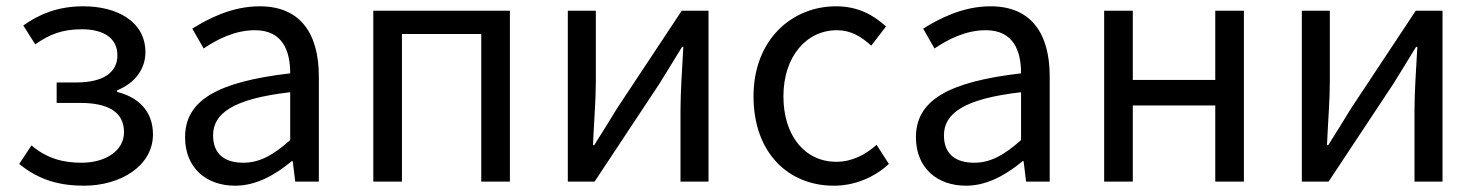

<svg xmlns="http://www.w3.org/2000/svg" viewBox="-20 -577 4695 610"><path d="M247 13C363 13 466 -50 466 -150C466 -227 416 -269 352 -285V-290C409 -313 442 -358 442 -411C442 -510 350 -557 245 -557C165 -557 106 -533 54 -496L92 -436C136 -467 176 -484 240 -484C308 -484 353 -457 353 -401C353 -348 310 -315 222 -315H160V-250H235C324 -250 374 -221 374 -157C374 -97 314 -60 239 -60C183 -60 131 -72 80 -115L41 -56C105 -4 171 13 247 13Z M727 13C795 13 855 -22 907 -65H910L918 0H993V-334C993 -467 937 -557 805 -557C717 -557 642 -518 591 -486L627 -423C670 -452 726 -481 790 -481C879 -481 902 -414 902 -344C670 -317 568 -258 568 -141C568 -43 636 13 727 13ZM753 -60C698 -60 657 -84 657 -147C657 -216 719 -263 902 -284V-132C849 -85 806 -60 753 -60Z M1166 0H1257V-469H1509V0H1600V-543H1166Z M1784 0H1869L2075 -311C2095 -344 2126 -393 2147 -428H2151C2147 -356 2142 -284 2142 -227V0H2231V-543H2146L1940 -232C1920 -199 1889 -149 1868 -116H1864C1867 -188 1873 -259 1873 -316V-543H1784Z M2629 13C2694 13 2756 -12 2804 -56L2765 -117C2730 -86 2688 -63 2637 -63C2537 -63 2469 -146 2469 -271C2469 -396 2541 -481 2639 -481C2683 -481 2716 -461 2748 -432L2795 -493C2756 -528 2708 -557 2636 -557C2497 -557 2374 -452 2374 -271C2374 -91 2485 13 2629 13Z M3049 13C3117 13 3177 -22 3229 -65H3232L3240 0H3315V-334C3315 -467 3259 -557 3127 -557C3039 -557 2964 -518 2913 -486L2949 -423C2992 -452 3048 -481 3112 -481C3201 -481 3224 -414 3224 -344C2992 -317 2890 -258 2890 -141C2890 -43 2958 13 3049 13ZM3075 -60C3020 -60 2979 -84 2979 -147C2979 -216 3041 -263 3224 -284V-132C3171 -85 3128 -60 3075 -60Z M3488 0H3579V-242H3841V0H3932V-543H3841V-323H3579V-543H3488Z M4116 0H4201L4407 -311C4427 -344 4458 -393 4479 -428H4483C4479 -356 4474 -284 4474 -227V0H4563V-543H4478L4272 -232C4252 -199 4221 -149 4200 -116H4196C4199 -188 4205 -259 4205 -316V-543H4116Z"/></svg>

Font: Spoqa Han Sans Neo Regular
Style: Regular
Weight: 400
Designer: [Spoqa Han Sans Neo] Dong-huui Kim  Younghwa Kang  Yujin Lee  [Noto Sans] Ryoko NISHIZUKA  (kana & ideographs); Paul D. 
Foundry: Spoqa (http://www.spoqa-han-sans.com)
Version: Version 1.000